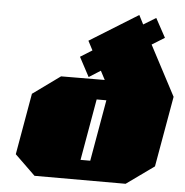

<svg xmlns="http://www.w3.org/2000/svg" viewBox="-55 -853 874 907"><g transform="rotate(5 382.0 -400.0)"><path d="M142 0 45 -94 96 -385 226 -479 433 -480 411 -522 356 -487 307 -579 363 -614 340 -658 569 -800 591 -757 650 -793 699 -703 639 -666 764 -429 705 -94 574 0ZM352 -94H398L449 -385H403Z"/></g></svg>

Font: Tomorrow Black
Style: Italic
Weight: 900
Italic angle: -10°
Designer: Tony de Marco, Monica Rizzolli
Foundry: Just in Type
Version: Version 2.002